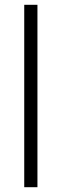

<svg xmlns="http://www.w3.org/2000/svg" viewBox="-20 -780 256 800"><path d="M136 0H81V-760H136Z"/></svg>

Font: Noto Sans Gurmukhi UI SemiCondensed Light
Style: Regular
Weight: 300
Width: 4
Designer: Jelle Bosma - Monotype Design Team
Foundry: Monotype Imaging Inc.
Version: Version 2.004; ttfautohint (v1.8.4.7-5d5b)